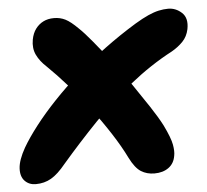

<svg xmlns="http://www.w3.org/2000/svg" viewBox="-50 -565 675 627"><g transform="rotate(-5 287.5 -251.5)"><path d="M43 16Q21 16 7 1.5Q-7 -13 -5.5 -40Q-4 -67 18 -106Q36 -137 65 -174.5Q94 -212 131.5 -251.5Q169 -291 214 -331Q259 -371 309 -408Q359 -445 413 -478Q438 -493 457 -501.5Q476 -510 492 -513.5Q508 -517 523 -517Q548 -517 567.5 -499Q587 -481 580 -445Q575 -421 559.5 -405Q544 -389 523 -377Q451 -339 384.5 -285.5Q318 -232 258 -169.5Q198 -107 142 -42Q116 -10 93.5 3Q71 16 43 16ZM432 15Q407 15 388 3Q369 -9 352 -43Q333 -82 304.5 -126Q276 -170 243 -213.5Q210 -257 176 -295.5Q142 -334 112 -363Q90 -383 79.5 -405Q69 -427 74 -455Q78 -476 88.5 -490Q99 -504 114 -511.5Q129 -519 149 -519Q169 -519 186 -510.5Q203 -502 227 -478Q244 -462 270 -430.5Q296 -399 326 -360.5Q356 -322 384.5 -280.5Q413 -239 437 -202.5Q461 -166 475 -139Q496 -96 500 -73.5Q504 -51 501 -37Q497 -12 478.5 1.5Q460 15 432 15Z"/></g></svg>

Font: Shantell Sans Light
Style: Bold Italic
Weight: 700
Italic angle: -11°
Version: Version 1.011;[c5ecc13dd]